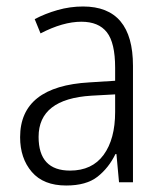

<svg xmlns="http://www.w3.org/2000/svg" viewBox="-20 -562 504 592"><path d="M335 -271V-217Q335 -133 299.5 -84.5Q264 -36 196 -36Q99 -36 99 -140Q99 -257 262 -267ZM236 -542Q196 -542 157.5 -531Q119 -520 87 -503L105 -459Q174 -495 231 -495Q284 -495 309.5 -462.5Q335 -430 335 -353V-313L256 -308Q42 -296 42 -139Q42 -74 78 -32Q114 10 184 10Q246 10 280.5 -17Q315 -44 336 -87H339L347 0H390V-359Q390 -542 236 -542Z"/></svg>

Font: Noto Sans UI SemiCondensed Light
Style: Regular
Weight: 300
Width: 4
Designer: Monotype Design Team
Foundry: Monotype Imaging Inc.
Version: Version 1.901